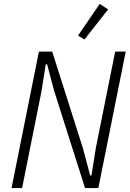

<svg xmlns="http://www.w3.org/2000/svg" viewBox="-20 -962 664 982"><path d="M257 -497 221 -633H214L192 -494L93 0H39L179 -698H247L405 -201L441 -65H448L470 -204L569 -698H623L483 0H415ZM412 -760 379 -780 490 -942 533 -914Z"/></svg>

Font: IBM Plex Sans Cond Light
Style: Italic
Weight: 300
Width: 3
Italic angle: -11°
Designer: Mike Abbink, Paul van der Laan, Pieter van Rosmalen
Foundry: Bold Monday
Version: Version 1.3